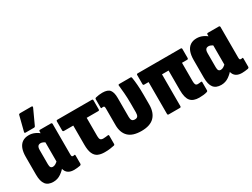

<svg xmlns="http://www.w3.org/2000/svg" viewBox="-56 -1299 2459 1872"><g transform="rotate(-30 1173.5 -363.5)"><path d="M143 8Q84 8 56.5 -27.5Q29 -63 29 -138V-337Q29 -393 43.5 -430.5Q58 -468 87 -487.5Q116 -507 159 -507Q194 -507 226 -492.5Q258 -478 283 -454L278 -356Q263 -368 248.5 -375Q234 -382 221 -382Q207 -382 198 -376.5Q189 -371 184.5 -359Q180 -347 180 -327V-169Q180 -144 187.5 -133Q195 -122 212 -122Q227 -122 243.5 -132Q260 -142 278 -161L296 -84Q268 -46 229 -19Q190 8 143 8ZM375 8Q325 8 299 -18Q273 -44 273 -94V-111L266 -128V-413L270 -445V-485Q270 -498 283 -498H403Q417 -498 417 -485V-142Q417 -126 420.5 -120.5Q424 -115 433 -115Q439 -115 442 -115.5Q445 -116 449 -117Q457 -119 457 -109V-15Q457 -3 444 1Q427 4 409.5 6Q392 8 375 8ZM146 -544Q132 -544 136 -558L178 -723Q179 -730 183.5 -732.5Q188 -735 194 -735H322Q339 -735 331 -717L256 -554Q252 -544 239 -544Z M720 8Q676 8 645.5 -6Q615 -20 599 -56Q583 -92 583 -156V-371H478Q465 -371 465 -385V-485Q465 -498 477 -498H865Q877 -498 877 -485V-385Q877 -371 865 -371H734V-164Q734 -137 743 -126Q752 -115 775 -115Q789 -115 803.5 -117Q818 -119 828 -120Q838 -121 838 -109V-19Q838 -6 828 -4Q810 0 783 4Q756 8 720 8Z M1135 8Q1036 8 989 -38Q942 -84 942 -170V-357Q942 -372 938.5 -377.5Q935 -383 926 -383Q921 -383 917.5 -382.5Q914 -382 909 -381Q901 -379 901 -390V-483Q901 -495 915 -498Q931 -502 949.5 -504.5Q968 -507 987 -507Q1049 -507 1071 -477.5Q1093 -448 1093 -389V-173Q1093 -147 1102.5 -134.5Q1112 -122 1135 -122Q1158 -122 1167 -136Q1176 -150 1176 -177V-279Q1176 -343 1171.5 -395.5Q1167 -448 1163 -484Q1160 -498 1174 -498H1300Q1312 -498 1313 -486Q1319 -451 1323 -400.5Q1327 -350 1327 -289V-178Q1327 -88 1279.5 -40Q1232 8 1135 8Z M1784 8Q1718 8 1687 -27.5Q1656 -63 1656 -151V-371H1582V-13Q1582 0 1569 0H1443Q1431 0 1431 -13V-371H1381Q1369 -371 1369 -385V-485Q1369 -498 1381 -498H1865Q1878 -498 1878 -485V-385Q1878 -371 1865 -371H1807V-162Q1807 -136 1814 -125Q1821 -114 1838 -114Q1846 -114 1854.5 -115Q1863 -116 1873 -117Q1884 -119 1884 -108V-18Q1884 -6 1873 -3Q1855 3 1831.5 5.5Q1808 8 1784 8Z M2033 8Q1974 8 1946.5 -27.5Q1919 -63 1919 -138V-337Q1919 -393 1933.5 -430.5Q1948 -468 1977 -487.5Q2006 -507 2049 -507Q2084 -507 2116 -492.5Q2148 -478 2173 -454L2168 -356Q2153 -368 2138.5 -375Q2124 -382 2111 -382Q2097 -382 2088 -376.5Q2079 -371 2074.5 -359Q2070 -347 2070 -327V-169Q2070 -144 2077.5 -133Q2085 -122 2102 -122Q2117 -122 2133.5 -132Q2150 -142 2168 -161L2186 -84Q2158 -46 2119 -19Q2080 8 2033 8ZM2265 8Q2215 8 2189 -18Q2163 -44 2163 -94V-111L2156 -128V-413L2160 -445V-485Q2160 -498 2173 -498H2293Q2307 -498 2307 -485V-142Q2307 -126 2310.5 -120.5Q2314 -115 2323 -115Q2329 -115 2332 -115.5Q2335 -116 2339 -117Q2347 -119 2347 -109V-15Q2347 -3 2334 1Q2317 4 2299.5 6Q2282 8 2265 8Z"/></g></svg>

Font: Sofia Sans Condensed Black
Style: Regular
Weight: 900
Designer: Botio Nikoltchev, Ani Petrova
Foundry: lettersoup
Version: Version 4.101